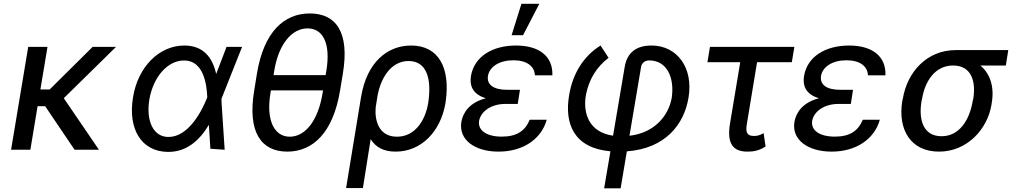

<svg xmlns="http://www.w3.org/2000/svg" viewBox="-20 -794 5382 1018"><path d="M231.9 -545.5H129.6L38.7 0H141L179.3 -230.8H219.5L375.4 0H504.6L318.2 -273.4L595.2 -545.5H471.2L243.3 -319.6H194.2Z M869.7 11.4C965.6 12.8 1035.9 -45.8 1087.4 -132.1L1095.5 -5.3L1171.2 0L1154.5 -253.9V-271L1263.5 -545.5H1181.1L1128.2 -407L1126.1 -402.3C1106.5 -489.3 1058.6 -552.6 957 -552.6C823.9 -552.6 711.3 -439.3 685.4 -278.8C657 -109.4 730.1 9.9 869.7 11.4ZM771.7 -265.6C792.6 -387.1 869 -473.4 956 -473.4C1060 -473.4 1076 -345.9 1078.8 -280.9L1079.2 -278.8L1077.4 -274.1C1049.4 -203.5 979 -67.8 873.2 -67.8C792.6 -67.8 753.6 -152.7 771.7 -265.6Z M1783 -313.9 1797.9 -403.8C1834.5 -624.6 1761 -722.7 1622.5 -722.7C1485.4 -722.7 1378.9 -624.6 1342.3 -403.8L1327.8 -313.9C1290.8 -92 1365.8 9.9 1503.2 9.9C1640.3 9.9 1746.4 -92 1783 -313.9ZM1413.7 -298.3 1416.5 -314.6H1692.8L1690 -298.3C1666.2 -153.8 1598.4 -69.2 1516.3 -69.2C1435.4 -69.2 1389.9 -154.1 1413.7 -298.3ZM1430.4 -395.6 1434.3 -420.1C1458.1 -563.6 1529.5 -643.5 1610.4 -643.5C1692.5 -643.5 1734 -564.3 1710.6 -420.1L1706.3 -395.6Z M1894.5 -280.5 1815 203.1H1904.1L1945.3 -56.1C1971.9 -13.8 2012.8 9.9 2077.8 9.9C2213.8 9.9 2315.7 -96.6 2341.6 -245.4L2343 -255.3C2368.6 -433.9 2306.1 -552.6 2159.8 -552.6C2032.7 -552.6 1924.7 -462.7 1894.5 -280.5ZM1971.9 -224.8 1980.8 -280.5C1995.4 -372.2 2049 -470.5 2146 -470.5C2242.2 -470.5 2268.5 -377.5 2251.4 -255.3L2250 -245.4C2233.3 -150.9 2178.3 -69.2 2084.5 -69.2C1987.2 -69.2 1965.9 -157.3 1971.9 -224.8Z M2736.9 -317.8H2670.5C2593 -317.8 2560.7 -346.9 2567.1 -391.3C2575.6 -440.7 2628.2 -474.4 2702.1 -474.4C2773.1 -474.4 2813.9 -443.2 2816.1 -394.5H2908.7C2912.6 -494.3 2840.2 -552.6 2715.9 -552.6C2589.8 -552.6 2494.7 -493.3 2477.3 -392.4C2469.8 -347.7 2479.4 -295.8 2556.1 -273.1C2465.9 -249.6 2434.3 -193.9 2426.1 -147.7C2410.9 -53.6 2496.1 9.9 2623.6 9.9C2752.8 9.9 2850.1 -56.1 2878.9 -159.1H2788.7C2763.5 -98.7 2718.8 -69.6 2639.9 -69.6C2559.3 -69.6 2512.4 -103.3 2520.2 -153.1C2529.1 -203.5 2584.5 -242.9 2658.7 -242.9H2725.1ZM2692.5 -607.2H2753.2L2839.5 -773.8H2744.7Z M3216.6 8.2 3183.2 204.5H3270.6L3303.6 8.5C3509.6 -6.7 3607.6 -135.7 3630.7 -277C3657.3 -435.4 3569.2 -552.6 3434.7 -552.6C3355.1 -552.6 3304.7 -517 3291.9 -437.5L3230.5 -74.6C3106.5 -92.3 3069.6 -188.2 3086.3 -289.1C3103 -374.6 3142 -437.1 3206.7 -487.6L3164.1 -552.6C3073.2 -496.4 3015.6 -401.6 2997.5 -289.1C2971.9 -138.1 3022.4 -8.9 3216.6 8.2ZM3317.5 -74.2 3378.9 -438.2C3381.4 -457.7 3397.4 -473.7 3422.2 -473.7C3515.6 -473.7 3556.8 -383.5 3541.9 -277C3525.9 -183.2 3453.1 -89.8 3317.5 -74.2Z M4191.8 -545.5H3744.3L3730.8 -464.1H3904.8L3850.5 -138.8C3833.1 -32.7 3866.1 9.9 3942.5 9.9C3974.4 9.9 4003.9 5.7 4039.1 -17.4L4028.8 -88.1C4017 -81 3999.3 -73.2 3981.9 -73.2C3958.5 -73.2 3928.6 -73.9 3939.6 -134.9L3994 -464.1H4178.3Z M4502.8 -317.8H4436.4C4359 -317.8 4326.7 -346.9 4333.1 -391.3C4341.6 -440.7 4394.2 -474.4 4468 -474.4C4539.1 -474.4 4579.9 -443.2 4582 -394.5H4674.7C4678.6 -494.3 4606.2 -552.6 4481.9 -552.6C4355.8 -552.6 4260.7 -493.3 4243.3 -392.4C4235.8 -347.7 4245.4 -295.8 4322.1 -273.1C4231.9 -249.6 4200.3 -193.9 4192.1 -147.7C4176.8 -53.6 4262.1 9.9 4389.6 9.9C4518.8 9.9 4616.1 -56.1 4644.9 -159.1H4554.7C4529.5 -98.7 4484.7 -69.6 4405.9 -69.6C4325.3 -69.6 4278.4 -103.3 4286.2 -153.1C4295.1 -203.5 4350.5 -242.9 4424.7 -242.9H4491.1Z M4766.7 -269.9 4763.8 -258.5C4739.7 -106.5 4808.2 9.9 4958.8 9.9C5108.7 9.9 5215.6 -109.7 5236.9 -238.6L5238.3 -248.6C5253.2 -334.9 5229 -404.8 5177.6 -446.7H5312.9L5326 -528.4H5046.9C4897.7 -528.4 4790.8 -416.2 4766.7 -269.9ZM4866.1 -258.5 4869 -269.9C4884.2 -364.7 4938.6 -446.7 5033.4 -446.7C5129.6 -446.7 5155.5 -364.7 5140.3 -269.9L5137.4 -258.5C5120.7 -158 5066.8 -71.7 4972.3 -71.7C4875.4 -71.7 4849.4 -158 4866.1 -258.5Z"/></svg>

Font: Margiela Sans Text
Style: Italic
Weight: 400
Italic angle: -9.39999°
Designer: Stefan Endress, Andreas Faust
Version: Version 1.100;FEAKit 1.0